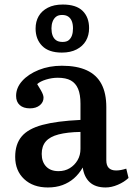

<svg xmlns="http://www.w3.org/2000/svg" viewBox="-20 -813 591 847"><path d="M191 14Q126 14 86.5 -23Q47 -60 47 -121Q47 -177 75.5 -211Q104 -245 167 -262Q230 -279 335 -284V-356Q335 -396 324.5 -421Q314 -446 292.5 -458Q271 -470 235 -470Q209 -470 183 -462Q157 -454 144 -442Q154 -426 160.5 -414.5Q167 -403 169.5 -395.5Q172 -388 172 -382Q172 -362 155.5 -348.5Q139 -335 112 -335Q83 -335 67 -349.5Q51 -364 51 -390Q51 -426 78 -456Q105 -486 151 -504.5Q197 -523 253 -523Q319 -523 362.5 -503Q406 -483 427.5 -442.5Q449 -402 449 -340V-106Q449 -83 460 -72Q471 -61 492 -61Q503 -61 513.5 -63Q524 -65 537 -69L547 -28Q528 -10 500 2Q472 14 446 14Q401 14 376 -9Q351 -32 345 -74Q328 -45 306 -26Q284 -7 255.5 3.5Q227 14 191 14ZM238 -58Q266 -58 287.5 -71Q309 -84 322 -106Q335 -128 335 -156V-231Q277 -230 238.5 -220Q200 -210 182 -189Q164 -168 164 -134Q164 -99 183.5 -78.5Q203 -58 238 -58ZM253 -581Q195 -581 166 -610.5Q137 -640 137 -687Q137 -718 150.5 -741.5Q164 -765 191 -779Q218 -793 257 -793Q316 -793 344.5 -765Q373 -737 373 -689Q373 -657 359 -633Q345 -609 318 -595Q291 -581 253 -581ZM256 -628Q274 -628 283.5 -636Q293 -644 297.5 -657Q302 -670 302 -688Q302 -706 297 -719Q292 -732 281.5 -739.5Q271 -747 254 -747Q237 -747 227 -739Q217 -731 212 -717.5Q207 -704 207 -688Q207 -670 212 -656.5Q217 -643 227.5 -635.5Q238 -628 256 -628Z"/></svg>

Font: Literata 18pt Medium
Style: Regular
Weight: 500
Designer: Latin by Veronika Burian and Jose Scaglione. Greek by Irene Vlachou. Cyrillic by Vera Evstafieva.
Foundry: TypeTogether
Version: Version 3.103;gftools[0.9.29]